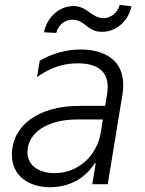

<svg xmlns="http://www.w3.org/2000/svg" viewBox="-20 -756 594 788"><path d="M210.9 -620.7C218 -651.6 245 -675.1 275.2 -675.1C331.7 -675.1 335.2 -625.4 399.1 -625.4C454.2 -625.4 506.4 -666.5 519.5 -730.1L470.9 -735.8C463.8 -704.9 434.7 -681.5 405.9 -681.5C354.4 -681.5 339.1 -731.2 281.2 -731.2C224.4 -731.2 172.9 -686.4 160.5 -623.6ZM185.7 12.4C274.5 12.4 336.3 -33.7 369 -86.3H372.9L358.7 0H422.2L482.2 -366.1C506.7 -515.6 398.8 -552.9 311.8 -552.9C249.3 -552.9 191.4 -535.2 143.1 -506.7L132.1 -440C178.3 -471.9 230.1 -496.1 299.4 -496.1C389.9 -496.1 432.9 -454.2 419.7 -371.8L411.6 -321.4H305C136 -321.4 28.8 -239.7 28.8 -120.4C28.8 -36.6 95.5 12.4 185.7 12.4ZM204.2 -45.5C137.8 -45.5 92.7 -78.1 92.7 -131C92.7 -210.9 173.7 -265.6 295.8 -265.6H402.3L393.8 -213.1C378.2 -117.9 302.6 -45.5 204.2 -45.5Z"/></svg>

Font: TID UI Light
Style: Italic
Weight: 300
Italic angle: -9.39999°
Designer: The TID Project Authors
Foundry: Bakken & Bæck
Version: Version 1.001;hotconv 1.0.109;makeotfexe 2.5.65596